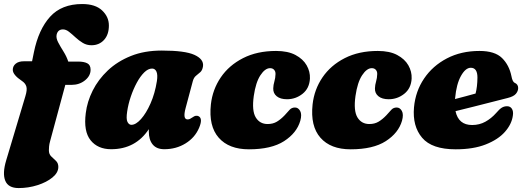

<svg xmlns="http://www.w3.org/2000/svg" viewBox="-35 -744 2669 976"><path d="M30 -389Q30 -408 44.8 -420.2Q59.5 -432.5 86.5 -432.5H128L137.5 -479Q161 -594 219.5 -658.8Q278 -723.5 383 -723.5Q449.5 -723.5 484 -691Q518.5 -658.5 518.5 -614.5Q518.5 -568 493.8 -541Q469 -514 430 -514Q405.5 -514 385.8 -526Q366 -538 348.8 -554Q331.5 -570 316 -582.2Q300.5 -594.5 285 -594.5Q259.5 -594.5 253 -568.5Q249 -551 260.5 -529Q272 -507 287.8 -482Q303.5 -457 312 -431H362Q392 -431 408.8 -422.2Q425.5 -413.5 425.5 -389.5Q425.5 -358.5 397 -335.5Q368.5 -312.5 328 -312.5H297L220 -27.5Q215.5 -11.5 214.5 0.2Q213.5 12 213.5 20Q213.5 39.5 225.2 50.8Q237 62 249.2 73.5Q261.5 85 261.5 104.5Q261.5 133.5 231.8 158Q202 182.5 155.8 197.2Q109.5 212 60 212Q7 212 -8.2 174.8Q-23.5 137.5 -3.5 71L94 -255Q104 -287.5 99 -304.2Q94 -321 76.5 -332.5Q30 -363.5 30 -389Z M908.5 -194.5Q893 -137 918.5 -137Q926 -137 931 -139.8Q936 -142.5 944.5 -148Q961 -160.5 975 -153Q997 -141 977 -94Q956 -44.5 908.2 -15Q860.5 14.5 800 14.5Q761 14.5 741.2 -9.5Q721.5 -33.5 721.5 -75Q721.5 -81 721.5 -87.5Q654 14.5 530 14.5Q462 14.5 425.5 -31Q389 -76.5 401 -169Q408 -227 436.2 -283.5Q464.5 -340 513.2 -386Q562 -432 630.5 -459.5Q699 -487 787.5 -487Q905.5 -487 953.5 -465Q1001.5 -443 997 -407.5Q994 -387 983.5 -377.5Q973 -368 961.5 -359Q950 -350 945 -331ZM611.5 -177.5Q605.5 -139 613 -124.2Q620.5 -109.5 633 -109.5Q655.5 -109.5 681.8 -138.8Q708 -168 730.2 -218.2Q752.5 -268.5 762.5 -331.5Q767.5 -363.5 760.5 -379.5Q753.5 -395.5 738 -395.5Q718 -395.5 698 -375.8Q678 -356 660.5 -323.8Q643 -291.5 630 -253.2Q617 -215 611.5 -177.5Z M1338 -397.5Q1312.5 -397.5 1288.8 -361.5Q1265 -325.5 1255 -256Q1244.5 -181 1265 -147.2Q1285.5 -113.5 1325.5 -113.5Q1352.5 -113.5 1372.5 -125.5Q1392.5 -137.5 1412 -158Q1427 -175 1437.5 -186.2Q1448 -197.5 1464.5 -197.5Q1481 -197.5 1490.8 -180Q1500.5 -162.5 1491.5 -130Q1473.5 -68 1409 -26.5Q1344.5 15 1230.5 15Q1128.5 15 1076.8 -44Q1025 -103 1037 -213.5Q1045.5 -289 1087.2 -350.5Q1129 -412 1200.5 -448.5Q1272 -485 1368.5 -485Q1428.5 -485 1467 -464.5Q1505.5 -444 1523.8 -412Q1542 -380 1540.5 -345Q1538 -295 1503 -267.2Q1468 -239.5 1424 -239.5Q1390 -239.5 1371.5 -254.8Q1353 -270 1354 -295Q1354.5 -312.5 1359.8 -330Q1365 -347.5 1365.5 -367.5Q1366 -380.5 1358.5 -389Q1351 -397.5 1338 -397.5Z M1855 -397.5Q1829.5 -397.5 1805.8 -361.5Q1782 -325.5 1772 -256Q1761.5 -181 1782 -147.2Q1802.5 -113.5 1842.5 -113.5Q1869.5 -113.5 1889.5 -125.5Q1909.5 -137.5 1929 -158Q1944 -175 1954.5 -186.2Q1965 -197.5 1981.5 -197.5Q1998 -197.5 2007.8 -180Q2017.5 -162.5 2008.5 -130Q1990.5 -68 1926 -26.5Q1861.5 15 1747.5 15Q1645.5 15 1593.8 -44Q1542 -103 1554 -213.5Q1562.5 -289 1604.2 -350.5Q1646 -412 1717.5 -448.5Q1789 -485 1885.5 -485Q1945.5 -485 1984 -464.5Q2022.5 -444 2040.8 -412Q2059 -380 2057.5 -345Q2055 -295 2020 -267.2Q1985 -239.5 1941 -239.5Q1907 -239.5 1888.5 -254.8Q1870 -270 1871 -295Q1871.5 -312.5 1876.8 -330Q1882 -347.5 1882.5 -367.5Q1883 -380.5 1875.5 -389Q1868 -397.5 1855 -397.5Z M2572 -156Q2566 -112.5 2531.5 -73.5Q2497 -34.5 2434.2 -9.8Q2371.5 15 2281.5 15Q2160.5 15 2110.8 -43.8Q2061 -102.5 2069.5 -198.5Q2077 -280 2120.8 -344.8Q2164.5 -409.5 2236.8 -447.2Q2309 -485 2402.5 -485Q2480.5 -485 2517 -449Q2553.5 -413 2565 -356Q2567 -344.5 2571 -335.2Q2575 -326 2581.5 -323Q2599 -315.5 2599 -296.5Q2599 -281 2587.5 -267.2Q2576 -253.5 2546 -246Q2515 -238 2469.5 -226.5Q2424 -215 2374 -202.2Q2324 -189.5 2280.5 -179Q2295.5 -108.5 2365 -108.5Q2402 -108.5 2432.2 -125.2Q2462.5 -142 2486.5 -169Q2503.5 -189 2515.5 -196.5Q2527.5 -204 2542.5 -204Q2559 -204 2567.2 -191Q2575.5 -178 2572 -156ZM2278.5 -245Q2278 -242.5 2278 -240.5Q2305.5 -247.5 2333.2 -255Q2361 -262.5 2382.5 -268.5Q2391.5 -302.5 2392 -350Q2392 -399.5 2358 -399.5Q2331.5 -399.5 2308.2 -358Q2285 -316.5 2278.5 -245Z"/></svg>

Font: Fraunces 9pt Soft Black
Style: Italic
Weight: 900
Italic angle: -16°
Version: Version 1.000;[b76b70a41]